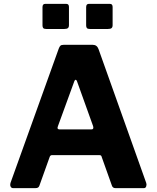

<svg xmlns="http://www.w3.org/2000/svg" viewBox="-20 -974 811 994"><path d="M337 -938V-844Q337 -833 331.5 -828.5Q326 -824 313 -824H219Q208 -824 204 -828.5Q200 -833 200 -842V-937Q200 -954 214 -954H323Q337 -954 337 -938ZM563 -938V-844Q563 -833 557.5 -828.5Q552 -824 539 -824H445Q434 -824 430 -828.5Q426 -833 426 -842V-937Q426 -954 440 -954H549Q563 -954 563 -938ZM48 0Q39 0 35 -8Q31 -16 35 -29L284 -722Q288 -733 293 -737.5Q298 -742 310 -742H460Q482 -742 490 -720L737 -27Q740 -19 737 -9.5Q734 0 725 0H578Q563 0 559 -14L507 -160Q506 -165 503.5 -168Q501 -171 494 -171H250Q240 -171 237 -161L184 -13Q182 -7 177.5 -3.5Q173 0 163 0H48ZM453 -304Q467 -304 462 -321L378 -555Q375 -561 371.5 -561Q368 -561 365 -554L280 -321Q273 -304 289 -304Z"/></svg>

Font: Libre Franklin
Style: Bold
Weight: 700
Designer: Pablo Impallari, Rodrigo Fuenzalida, Nhung Nguyen
Foundry: Impallari Type
Version: Version 3.000